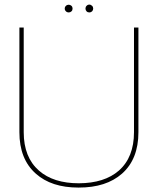

<svg xmlns="http://www.w3.org/2000/svg" viewBox="-20 -828 738 850"><path d="M85 -706.1V-242.7Q85 -131.8 152.3 -72.8Q216.3 -16.6 329.1 -16.6Q442.4 -17.1 506.3 -72.8Q573.2 -131.8 573.2 -242.7V-706.1H592.8V-242.7Q592.8 -123.5 520 -59.1Q450.2 2.4 329.1 2.4H327.1Q207.5 2.4 138.7 -59.1Q65.9 -123.5 65.9 -242.7V-706.1ZM296.4 -802.2Q301.3 -797.4 301.3 -790Q301.3 -782.7 296.4 -777.8Q291 -772.9 284.2 -772.9Q276.9 -772.9 272 -777.8Q266.6 -782.7 266.6 -790Q266.6 -797.4 272 -802.2Q276.9 -807.1 284.2 -807.1Q291 -807.1 296.4 -802.2ZM387.7 -802.2Q392.6 -797.4 392.6 -790Q392.6 -783.2 387.7 -777.8Q382.3 -772.9 375.5 -772.9Q368.2 -772.9 363.3 -777.8Q358.4 -783.2 358.4 -790Q358.4 -797.4 363.3 -802.2Q368.2 -807.6 375.5 -807.6Q382.3 -807.6 387.7 -802.2Z"/></svg>

Font: Fortheenas_01
Style: Regular
Weight: 100
Designer: Situjuh Nazara
Version: Version 1.10 September 8, 2014